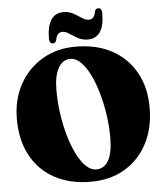

<svg xmlns="http://www.w3.org/2000/svg" viewBox="-60 -955 871 1017"><g transform="rotate(-5 375.5 -446.0)"><path d="M363 -710Q474.5 -710 556 -665.5Q637.5 -621 681.8 -541Q726 -461 726 -355Q726 -246 683 -163.8Q640 -81.5 562.8 -35.8Q485.5 10 382.5 10Q271.5 10 190 -34.2Q108.5 -78.5 64.2 -160.2Q20 -242 20 -354Q20 -458 64 -538.2Q108 -618.5 185.2 -664.2Q262.5 -710 363 -710ZM504.5 -217.5Q504.5 -276 495.5 -336.5Q486.5 -397 470.5 -452.8Q454.5 -508.5 432.8 -552.5Q411 -596.5 385 -622.2Q359 -648 330 -648Q289 -648 265.5 -606.8Q242 -565.5 242 -487.5Q242 -428 250.5 -366.5Q259 -305 275 -248.8Q291 -192.5 312.8 -148.2Q334.5 -104 360.8 -78.2Q387 -52.5 416 -52.5Q458.5 -52.5 481.5 -93Q504.5 -133.5 504.5 -217.5ZM431.5 -742Q402 -742 378.8 -755Q355.5 -768 336.5 -781Q317.5 -794 300 -794Q270.5 -794 264 -753Q259.5 -737.5 245.5 -737.5Q226.5 -737.5 226.5 -765.5Q226.5 -830 248.8 -864Q271 -898 314.5 -898Q344 -898 367 -885Q390 -872 409.2 -859Q428.5 -846 446 -846Q476 -846 482 -887Q486.5 -902 501 -902Q519.5 -902 519.5 -874Q519.5 -742 431.5 -742Z"/></g></svg>

Font: Fraunces 144pt Soft Black
Style: Regular
Weight: 900
Version: Version 1.000;[b76b70a41]